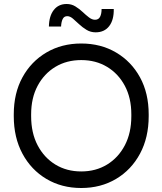

<svg xmlns="http://www.w3.org/2000/svg" viewBox="-20 -930 814 962"><path d="M387 12Q289 12 212.5 -33.5Q136 -79 92.5 -160Q49 -241 49 -348V-357Q49 -463 92.5 -542.5Q136 -622 212.5 -667Q289 -712 387 -712Q485 -712 561.5 -667Q638 -622 681.5 -542.5Q725 -463 725 -357V-348Q725 -241 681.5 -160Q638 -79 561.5 -33.5Q485 12 387 12ZM387 -71Q460 -71 516.5 -105.5Q573 -140 605.5 -202Q638 -264 638 -348V-357Q638 -439 605.5 -500Q573 -561 516.5 -595Q460 -629 387 -629Q314 -629 257.5 -595Q201 -561 168.5 -500Q136 -439 136 -357V-348Q136 -264 168.5 -202Q201 -140 257.5 -105.5Q314 -71 387 -71ZM459 -768Q434 -768 413.5 -780.5Q393 -793 376.5 -808.5Q360 -824 345.5 -836.5Q331 -849 317 -849Q301 -849 294 -834.5Q287 -820 286 -797H225Q226 -850 249.5 -880Q273 -910 314 -910Q338 -910 357.5 -898Q377 -886 393.5 -870.5Q410 -855 425.5 -843Q441 -831 456 -831Q474 -831 481.5 -846Q489 -861 489 -885H550Q551 -830 527 -799Q503 -768 459 -768Z"/></svg>

Font: SUSE Thin
Style: Regular
Weight: 400
Version: Version 1.000